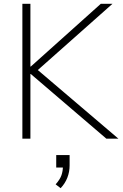

<svg xmlns="http://www.w3.org/2000/svg" viewBox="-20 -725 645 1004"><path d="M97 0V-705H139V-377H141L507 -705H568L160 -343L161 -373L599 0H536L141 -338H139V0ZM297 259 271 239Q294 213 301.5 191Q309 169 309 144L324 151H274V86H344V140Q344 174 332 204.5Q320 235 297 259Z"/></svg>

Font: Mulish ExtraLight ExtraLight
Style: Regular
Weight: 250
Version: Version 3.603